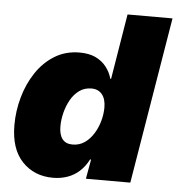

<svg xmlns="http://www.w3.org/2000/svg" viewBox="-52 -777 772 835"><g transform="rotate(5 333.5 -360.0)"><path d="M209.5 8.3Q127.4 8.3 75.2 -46.6Q22.9 -101.6 22.9 -206.1Q22.9 -267.6 39.8 -327.6Q56.6 -387.7 89.4 -436.8Q122.1 -485.8 169.7 -515.1Q217.3 -544.4 278.8 -544.4Q319.8 -544.4 348.4 -530.8Q377 -517.1 395 -493.9Q413.1 -470.7 420.9 -442.4H424.3L471.2 -727.5H667.5L546.9 0H353L368.2 -85H363.8Q347.7 -53.7 324.7 -33Q301.8 -12.2 272.7 -2Q243.7 8.3 209.5 8.3ZM281.7 -143.1Q311.5 -143.1 334.5 -158.9Q357.4 -174.8 373.5 -200.7Q389.6 -226.6 397.9 -256.6Q406.2 -286.6 406.2 -315.4Q406.2 -352.5 389.6 -372.8Q373 -393.1 343.3 -393.1Q313 -393.1 290.3 -376.7Q267.6 -360.4 252.7 -333.7Q237.8 -307.1 230.2 -276.4Q222.7 -245.6 222.7 -217.3Q222.7 -181.6 237.3 -162.4Q252 -143.1 281.7 -143.1Z"/></g></svg>

Font: Inter 20pt Black
Style: Italic
Weight: 900
Italic angle: -9.3988°
Version: Version 4.001;git-66647c0bb